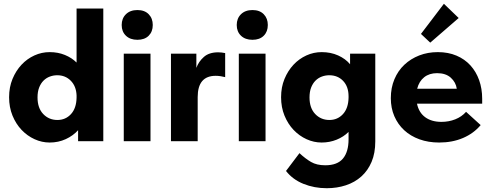

<svg xmlns="http://www.w3.org/2000/svg" viewBox="-20 -745 2592 1013"><path d="M242 7Q201 7 162.5 -10.5Q124 -28 94 -59.5Q64 -91 46 -135Q28 -179 28 -232Q28 -285 46 -328.5Q64 -372 93.5 -403.5Q123 -435 161.5 -452.5Q200 -470 242 -470Q286 -470 322.5 -455Q359 -440 384 -415V-700H525V0H392V-58Q366 -29 327 -11Q288 7 242 7ZM283 -112Q326 -112 354.5 -143Q383 -174 384 -230V-242Q382 -290 353.5 -319Q325 -348 282 -348Q262 -348 243 -341Q224 -334 209.5 -319.5Q195 -305 186.5 -283Q178 -261 178 -231Q178 -175 208 -143.5Q238 -112 283 -112Z M633 -462H774V0H633ZM705 -535Q667 -535 644.5 -556.5Q622 -578 622 -613Q622 -648 644.5 -670Q667 -692 705 -692Q743 -692 764.5 -670Q786 -648 786 -613Q786 -578 764.5 -556.5Q743 -535 705 -535Z M1131 -469Q1139 -469 1148.5 -468Q1158 -467 1168 -465V-338Q1157 -341 1144 -343Q1131 -345 1118 -345Q1023 -345 1023 -233V0H882V-462H1016V-387Q1028 -420 1055.5 -444.5Q1083 -469 1131 -469Z M1240 -462H1381V0H1240ZM1312 -535Q1274 -535 1251.5 -556.5Q1229 -578 1229 -613Q1229 -648 1251.5 -670Q1274 -692 1312 -692Q1350 -692 1371.5 -670Q1393 -648 1393 -613Q1393 -578 1371.5 -556.5Q1350 -535 1312 -535Z M1677 7Q1636 7 1597.5 -10.5Q1559 -28 1529 -59.5Q1499 -91 1481 -135Q1463 -179 1463 -232Q1463 -285 1481 -328.5Q1499 -372 1528.5 -403.5Q1558 -435 1596.5 -452.5Q1635 -470 1677 -470Q1725 -470 1764 -452.5Q1803 -435 1827 -406V-462H1960V1Q1960 63 1940.5 109Q1921 155 1886.5 186Q1852 217 1805 232.5Q1758 248 1704 248Q1638 248 1581 225Q1524 202 1489 157L1560 63Q1591 92 1621 109.5Q1651 127 1696 127Q1760 127 1789.5 91.5Q1819 56 1819 -10V-49Q1793 -23 1756 -8Q1719 7 1677 7ZM1718 -112Q1761 -112 1789.5 -143Q1818 -174 1819 -230V-237Q1819 -288 1790.5 -318Q1762 -348 1717 -348Q1697 -348 1678 -341Q1659 -334 1644.5 -319.5Q1630 -305 1621.5 -283Q1613 -261 1613 -231Q1613 -175 1643 -143.5Q1673 -112 1718 -112Z M2297 7Q2240 7 2193 -10Q2146 -27 2112.5 -58Q2079 -89 2060.5 -132Q2042 -175 2042 -227Q2042 -282 2061 -327Q2080 -372 2113.5 -403.5Q2147 -435 2192 -452.5Q2237 -470 2290 -470Q2345 -470 2388.5 -451.5Q2432 -433 2462 -400Q2492 -367 2508 -322Q2524 -277 2524 -224V-198H2180Q2190 -151 2223.5 -126.5Q2257 -102 2309 -102Q2348 -102 2382 -115.5Q2416 -129 2439 -155L2516 -85Q2479 -41 2423 -17Q2367 7 2297 7ZM2286 -359Q2245 -359 2218 -337.5Q2191 -316 2181 -277H2390Q2385 -311 2358.5 -335Q2332 -359 2286 -359ZM2400 -650 2250 -520 2201 -566 2322 -725Z"/></svg>

Font: Tilda Sans Extra Bold
Style: Regular
Weight: 800
Designer: ParaType Ltd
Foundry: ParaType Ltd
Version: Version 1.009